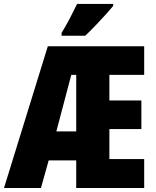

<svg xmlns="http://www.w3.org/2000/svg" viewBox="-25 -947 786 967"><path d="M701.2 0H358.9V-139.2H220.2L181.2 0H-4.9L215.8 -713.9H701.2V-569.8H525.9V-440.9H687V-296.9H525.9V-146H701.2ZM258.8 -285.2H358.9V-569.8H334ZM544.9 -927.2V-917Q531.2 -900.4 507.6 -874Q483.9 -847.7 456.5 -819.1Q429.2 -790.5 404.3 -767.1H285.2V-781.2Q309.1 -820.8 328.4 -857.7Q347.7 -894.5 363.3 -927.2Z"/></svg>

Font: Open Sans Condensed ExtraBold
Style: Regular
Weight: 800
Width: 3
Designer: Monotype Design Team
Foundry: Monotype Imaging Inc.
Version: Version 3.000; ttfautohint (v1.8.4)